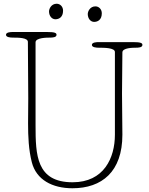

<svg xmlns="http://www.w3.org/2000/svg" viewBox="-20 -992 795 1026"><path d="M242 -931C242 -907 257 -889 276 -889C294 -889 317 -899 317 -935C317 -957 301 -972 283 -972C254 -972 242 -945 242 -931ZM449 -917C449 -893 464 -875 483 -875C501 -875 524 -885 524 -921C524 -943 508 -958 490 -958C461 -958 449 -931 449 -917ZM170 -766C170 -791 233 -791 245 -791C261 -791 282 -792 282 -806C282 -816 273 -821 231 -821H49C37 -821 12 -820 12 -806C12 -793 35 -791 49 -791C77 -791 129 -791 129 -768C129 -667 131 -567 131 -467C131 -422 130 -377 130 -334C130 -261 133 -192 150 -125C174 -31 260 14 367 14C524 14 634 -74 634 -272C634 -345 632 -419 632 -492C632 -565 634 -638 634 -712C634 -737 692 -737 704 -737C720 -737 741 -738 741 -752C741 -762 732 -767 690 -767H508C496 -767 471 -766 471 -752C471 -739 494 -737 508 -737C536 -737 594 -737 594 -714V-272C594 -148 535 -18 368 -18C174 -18 170 -164 170 -323Z"/></svg>

Font: Life Savers
Style: Regular
Weight: 400
Designer: Pablo Impallari, Rodrigo Fuenzalida, Brenda Gallo
Foundry: Pablo Impallari, Rodrigo Fuenzalida, Brenda Gallo
Version: Version 3.000